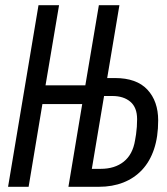

<svg xmlns="http://www.w3.org/2000/svg" viewBox="-20 -718 640 738"><path d="M128 -698H207L155 -390H308L360 -698H439L392 -418H422Q505 -418 546.5 -373.5Q588 -329 588 -255Q588 -192 572 -144.5Q556 -97 526 -65Q496 -33 454 -16.5Q412 0 360 0H243L296 -318H143L90 0H11ZM367 -69Q421 -69 455.5 -96.5Q490 -124 499 -178L503 -202Q505 -216 506 -230.5Q507 -245 507 -260Q507 -305 481 -327Q455 -349 412 -349H380L333 -69Z"/></svg>

Font: IBM Plex Mono
Style: Italic
Weight: 400
Italic angle: -9°
Monospace: yes
Designer: Mike Abbink, Paul van der Laan, Pieter van Rosmalen
Foundry: Bold Monday
Version: Version 2.3